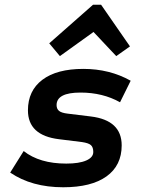

<svg xmlns="http://www.w3.org/2000/svg" viewBox="-20 -779 620 811"><path d="M247 12Q114 12 23 -50L80 -141Q147 -88 260 -88Q314 -88 344 -101Q374 -114 374 -137Q374 -157 364 -166Q354 -175 326 -179L229 -191Q98 -207 98 -313Q98 -396 159 -442Q220 -488 332 -488Q443 -488 532 -438L487 -347Q414 -388 320 -388Q219 -388 219 -335Q219 -319 229.5 -310.5Q240 -302 266 -299L364 -287Q494 -271 494 -165Q494 -80 430 -34Q366 12 247 12ZM233 -542 188 -596 373 -759H407L529 -583L471 -542L375 -644Z"/></svg>

Font: Sometype Mono
Style: Bold Italic
Weight: 700
Italic angle: -12°
Monospace: yes
Designer: Ryoichi Tsunekawa
Foundry: Dharma Type
Version: Version 1.000; ttfautohint (v1.8.3)